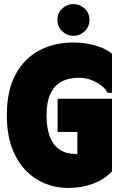

<svg xmlns="http://www.w3.org/2000/svg" viewBox="-20 -922 619 953"><path d="M14 -350Q14 -475 58.5 -555Q103 -635 177.5 -673Q252 -711 342 -711Q391 -711 430 -702Q469 -693 496.5 -680Q524 -667 536 -654V-461H514Q506 -479 484.5 -496Q463 -513 434 -524.5Q405 -536 372 -536Q320 -536 284 -516Q248 -496 229.5 -455Q211 -414 211 -349Q211 -288 227 -245Q243 -202 275.5 -180Q308 -158 355 -158Q355 -158 357.5 -156.5Q360 -155 364 -158V-267H266V-432H536V-71Q493 -28 437.5 -8.5Q382 11 317 11Q259 11 205 -10.5Q151 -32 108 -76Q65 -120 39.5 -188Q14 -256 14 -350ZM345 -744Q313 -744 289 -766.5Q265 -789 265 -824Q265 -858 289 -880Q313 -902 344 -902Q376 -902 400 -880Q424 -858 424 -824Q424 -789 400 -766.5Q376 -744 345 -744Z"/></svg>

Font: Phudu Black
Style: Regular
Weight: 900
Version: Version 1.005;gftools[0.9.23]